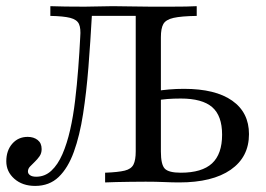

<svg xmlns="http://www.w3.org/2000/svg" viewBox="-26 -591 862 622"><path d="M87.9 11.3Q46.8 11.3 20.6 -11.7Q-5.6 -34.7 -5.6 -68.5Q-5.6 -103.2 13.7 -125.4Q33.1 -147.6 63.7 -147.6Q83.1 -147.6 96 -137.5Q108.9 -127.4 108.9 -108.1Q108.9 -94.4 102 -84.7Q95.2 -75 86.7 -66.9Q78.2 -58.9 71.4 -51.6Q64.5 -44.4 64.5 -35.5Q64.5 -28.2 71.4 -23.4Q78.2 -18.5 91.1 -18.5Q119.4 -18.5 140.3 -37.9Q161.3 -57.3 176.2 -91.5Q191.1 -125.8 201.2 -170.2Q211.3 -214.5 217.3 -265.3Q223.4 -316.1 227.4 -369Q231.5 -421.8 233.9 -471Q236.3 -499.2 229.8 -513.3Q223.4 -527.4 201.6 -533.1Q179.8 -538.7 137.1 -539.5V-571Q155.6 -570.2 186.3 -569.8Q216.9 -569.4 248.4 -569.4Q271 -569.4 293.1 -570.2Q315.3 -571 339.5 -571Q371.8 -571 398.8 -570.2Q425.8 -569.4 462.1 -569.4Q498.4 -569.4 527 -569.4Q555.6 -569.4 577 -569.8Q598.4 -570.2 611.3 -571V-539.5Q561.3 -538.7 536.3 -533.1Q511.3 -527.4 503.2 -513.3Q495.2 -499.2 495.2 -470.2V-100Q495.2 -58.1 507.7 -44.8Q520.2 -31.5 559.7 -31.5Q628.2 -31.5 660.9 -61.7Q693.5 -91.9 693.5 -154.8Q693.5 -216.1 661.3 -244Q629 -271.8 559.7 -271.8Q535.5 -271.8 515.7 -270.2Q496 -268.5 479 -265.3V-296Q499.2 -299.2 521.8 -301.2Q544.4 -303.2 570.2 -303.2Q671.8 -303.2 726.2 -264.9Q780.6 -226.6 780.6 -156.5Q780.6 -82.3 721.4 -41.1Q662.1 0 554.8 0Q533.1 0 506 -1.2Q479 -2.4 446 -2.4Q421 -2.4 396.4 -2Q371.8 -1.6 350.8 -1.2Q329.8 -0.8 314.5 0V-31.5Q357.3 -33.1 378.2 -38.3Q399.2 -43.5 406.5 -58.1Q413.7 -72.6 413.7 -100.8V-543.5L420.2 -539.5H261.3L271.8 -543.5Q266.9 -455.6 260.5 -373.8Q254 -291.9 243.1 -221.8Q232.3 -151.6 213.3 -99.2Q194.4 -46.8 164.1 -17.7Q133.9 11.3 87.9 11.3Z"/></svg>

Font: Playfair 12pt
Style: Regular
Weight: 400
Designer: Claus Eggers Sørensen
Foundry: Claus Eggers Sørensen
Version: Version 2.000;gftools[0.9.28]